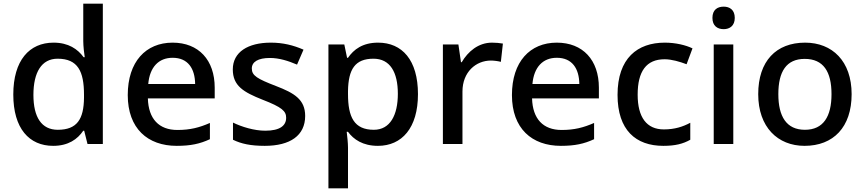

<svg xmlns="http://www.w3.org/2000/svg" viewBox="-20 -780 4684 1040"><path d="M268 10C350 10 400 -26 431 -72H436L454 0H537V-760H431V-558C431 -531 436 -488 439 -470H433C401 -514 351 -549 270 -549C139 -549 52 -453 52 -268C52 -84 138 10 268 10ZM293 -77C205 -77 161 -145 161 -266C161 -388 205 -462 292 -462C402 -462 435 -393 435 -267V-251C434 -134 397 -77 293 -77Z M915 -549C770 -549 672 -446 672 -265C672 -84 780 10 937 10C1013 10 1063 -1 1117 -26V-114C1060 -89 1010 -76 941 -76C841 -76 784 -136 781 -247H1143V-305C1143 -455 1056 -549 915 -549ZM915 -467C998 -467 1036 -409 1037 -325H783C791 -416 839 -467 915 -467Z M1633 -152C1633 -241 1574 -276 1475 -314C1374 -353 1344 -370 1344 -409C1344 -445 1378 -466 1442 -466C1493 -466 1542 -450 1589 -430L1624 -511C1569 -535 1513 -549 1447 -549C1323 -549 1241 -498 1241 -404C1241 -315 1299 -281 1402 -240C1508 -199 1530 -178 1530 -142C1530 -100 1497 -72 1417 -72C1357 -72 1289 -93 1242 -116V-23C1287 -1 1338 10 1414 10C1552 10 1633 -46 1633 -152Z M2028 -549C1944 -549 1896 -512 1865 -467H1860L1845 -539H1759V240H1865V20C1865 -5 1861 -42 1858 -66H1865C1895 -25 1945 10 2027 10C2157 10 2244 -87 2244 -270C2244 -455 2158 -549 2028 -549ZM2003 -462C2093 -462 2135 -389 2135 -272C2135 -156 2093 -77 2005 -77C1898 -77 1865 -146 1865 -271V-287C1867 -405 1903 -462 2003 -462Z M2645 -549C2571 -549 2515 -501 2481 -443H2477L2463 -539H2379V0H2485V-284C2485 -390 2558 -452 2639 -452C2656 -452 2678 -449 2693 -445L2704 -544C2688 -547 2664 -549 2645 -549Z M2996 -549C2851 -549 2753 -446 2753 -265C2753 -84 2861 10 3018 10C3094 10 3144 -1 3198 -26V-114C3141 -89 3091 -76 3022 -76C2922 -76 2865 -136 2862 -247H3224V-305C3224 -455 3137 -549 2996 -549ZM2996 -467C3079 -467 3117 -409 3118 -325H2864C2872 -416 2920 -467 2996 -467Z M3573 10C3638 10 3680 -1 3719 -23V-115C3680 -94 3635 -79 3576 -79C3483 -79 3434 -144 3434 -267C3434 -394 3481 -459 3580 -459C3618 -459 3662 -446 3699 -432L3731 -518C3696 -535 3641 -549 3581 -549C3433 -549 3325 -465 3325 -266C3325 -75 3424 10 3573 10Z M3900 -744C3866 -744 3839 -727 3839 -683C3839 -640 3866 -622 3900 -622C3932 -622 3960 -640 3960 -683C3960 -727 3932 -744 3900 -744ZM3952 -539H3846V0H3952Z M4593 -270C4593 -449 4488 -549 4341 -549C4184 -549 4087 -449 4087 -270C4087 -91 4193 10 4338 10C4494 10 4593 -91 4593 -270ZM4196 -270C4196 -392 4239 -461 4339 -461C4440 -461 4484 -392 4484 -270C4484 -149 4440 -77 4340 -77C4240 -77 4196 -149 4196 -270Z"/></svg>

Font: Noto Sans Malayalam Medium
Style: Regular
Weight: 500
Designer: Jelle Bosma - Monotype Design Team
Foundry: Monotype Imaging Inc.
Version: Version 2.104